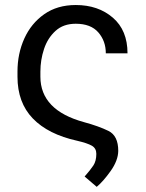

<svg xmlns="http://www.w3.org/2000/svg" viewBox="-20 -558 578 761"><path d="M280.3 -538.1Q369.1 -538.1 427.2 -488Q485.4 -438 485.4 -346.7H399.4Q399.4 -395.5 369.6 -429.7Q339.8 -463.9 280.3 -463.9Q231 -463.9 200 -435.5Q168.9 -407.2 154.5 -363.8Q140.1 -320.3 140.1 -274.4V-253.9Q140.1 -187.5 183.6 -142.3Q227.1 -97.2 313.5 -73.7Q371.1 -58.1 409.9 -39.1Q448.7 -20 448.7 40Q448.2 78.1 418.5 119.9Q388.7 161.6 363.3 182.6L315.4 141.6Q337.9 116.2 349.9 98.1Q361.8 80.1 361.8 51.8Q361.8 29.8 344 19.5Q326.2 9.3 286.1 0Q170.9 -25.4 110.1 -88.4Q49.3 -151.4 49.3 -253.9V-274.4Q49.3 -345.2 76.4 -405.3Q103.5 -465.3 155.3 -501.7Q207 -538.1 280.3 -538.1Z"/></svg>

Font: RobotoDEMO
Style: Regular
Weight: 400
Designer: Christian Robertson
Foundry: Google
Version: Version 2.136